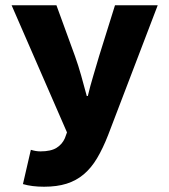

<svg xmlns="http://www.w3.org/2000/svg" viewBox="-20 -520 640 728"><path d="M147 188Q124 188 104 185.5Q84 183 67 178L97 48Q116 54 133 54Q173 54 194.5 40.5Q216 27 226 4L234 -18L24 -500H194L264 -308Q277 -272 287.5 -234.5Q298 -197 309 -156H313Q322 -194 333.5 -232Q345 -270 356 -308L416 -500H578L390 -8Q370 43 348 80Q326 117 297.5 141Q269 165 232.5 176.5Q196 188 147 188Z"/></svg>

Font: Source Code Pro Black
Style: Regular
Weight: 900
Monospace: yes
Designer: Paul D. Hunt, Teo Tuominen
Foundry: Adobe Systems Incorporated
Version: Version 2.030;PS 1.000;hotconv 16.6.51;makeotf.lib2.5.65220